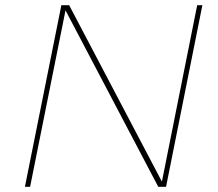

<svg xmlns="http://www.w3.org/2000/svg" viewBox="-20 -720 840 740"><path d="M620 0H590L232.5 -680L96 0H76L216.5 -700H246.5L604 -20L740 -700H760Z"/></svg>

Font: Argentum Sans Thin
Style: Italic
Weight: 100
Italic angle: -11°
Designer: Julieta Ulanovsky (font), Cristiano Sobral (main changes and remaster)
Foundry: Julieta Ulanovsky (font), Cristiano Sobral (main changes and remaster)
Version: Version 2.007;June 15, 2022;FontCreator 14.0.0.2814 64-bit; 